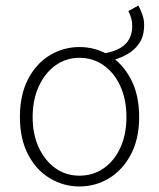

<svg xmlns="http://www.w3.org/2000/svg" viewBox="-20 -662 575 694"><path d="M390 -445 355 -469Q406 -477 432 -501.5Q458 -526 458 -569Q458 -582 454.5 -595.5Q451 -609 444 -622L480 -642Q489 -626 495 -608Q501 -590 501 -572Q501 -533 484.5 -507.5Q468 -482 442.5 -467.5Q417 -453 390 -445ZM267 12Q210 12 160.5 -17.5Q111 -47 81.5 -103.5Q52 -160 52 -239Q52 -319 81.5 -376Q111 -433 160.5 -462.5Q210 -492 267 -492Q325 -492 374 -462.5Q423 -433 453 -376Q483 -319 483 -239Q483 -160 453 -103.5Q423 -47 374 -17.5Q325 12 267 12ZM267 -27Q316 -27 354.5 -53.5Q393 -80 415 -128Q437 -176 437 -239Q437 -302 415 -350.5Q393 -399 354.5 -426Q316 -453 267 -453Q219 -453 181 -426Q143 -399 120.5 -350.5Q98 -302 98 -239Q98 -176 120.5 -128Q143 -80 181 -53.5Q219 -27 267 -27Z"/></svg>

Font: Source Sans 3 Light
Style: Regular
Weight: 300
Designer: Paul D. Hunt
Foundry: Adobe
Version: Version 3.052;hotconv 1.1.0;makeotfexe 2.6.0